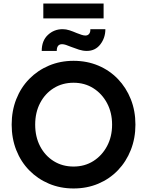

<svg xmlns="http://www.w3.org/2000/svg" viewBox="-20 -1056 833 1086"><path d="M396 10Q321 10 257 -17Q193 -44 145.5 -92.5Q98 -141 72 -207Q46 -273 46 -351Q46 -429 72 -495Q98 -561 145.5 -609.5Q193 -658 257 -685Q321 -712 396 -712Q472 -712 536 -685Q600 -658 647 -609Q694 -560 720 -494.5Q746 -429 746 -351Q746 -274 720 -208Q694 -142 647 -93Q600 -44 536 -17Q472 10 396 10ZM396 -114Q459 -114 508 -145Q557 -176 585.5 -229.5Q614 -283 614 -351Q614 -419 585.5 -472.5Q557 -526 508 -557Q459 -588 396 -588Q333 -588 284 -557.5Q235 -527 207 -473.5Q179 -420 179 -351Q179 -282 207 -228.5Q235 -175 284 -144.5Q333 -114 396 -114ZM471 -768Q449 -768 427 -775Q405 -782 382 -791Q365 -798 353 -802Q341 -806 331 -806Q301 -806 301 -768H216Q216 -826 251 -858.5Q286 -891 334 -891Q354 -891 373.5 -884.5Q393 -878 414 -869Q429 -863 441.5 -859Q454 -855 463 -855Q477 -855 484.5 -865Q492 -875 491 -891H576Q576 -842 547.5 -805Q519 -768 471 -768ZM225 -952V-1036H566V-952Z"/></svg>

Font: Lexend Deca Medium
Style: Regular
Weight: 500
Designer: Bonnie Shaver-Troup, Thomas Jockin
Foundry: Lexend
Version: Version 1.008; ttfautohint (v1.8.4.7-5d5b)